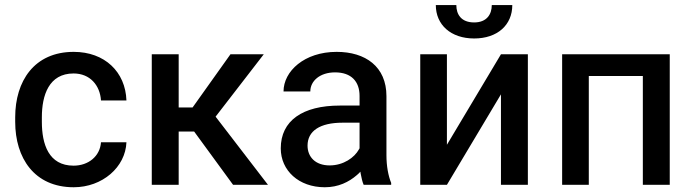

<svg xmlns="http://www.w3.org/2000/svg" viewBox="-20 -748 2799 777"><path d="M277.8 -77.6C176.8 -77.6 149.4 -164.6 149.4 -254.9V-273.4C149.4 -362.3 177.7 -450.7 277.8 -450.7C344.2 -450.7 384.8 -402.8 388.7 -341.3H491.7C487.8 -457 403.8 -538.1 278.3 -538.1C118.2 -538.1 41.5 -419.4 41.5 -273.4V-254.9C41.5 -108.9 118.7 9.8 278.3 9.8C394 9.8 487.8 -71.3 491.7 -172.4H388.7C384.8 -115.7 337.9 -77.6 277.8 -77.6Z M703.1 -528.3H594.2V0H703.1V-215.8H765.6L923.3 0H1064.5L852.5 -275.9L1047.4 -528.3H912.6L759.3 -313H703.1Z M1439.5 -45.9C1442.9 -28.3 1446.3 -12.2 1451.7 0H1563V-7.8C1551.3 -36.1 1543.9 -76.2 1543.9 -119.6V-358.9C1543.9 -478.5 1459 -538.1 1342.3 -538.1C1211.4 -538.1 1127.4 -459.5 1127.4 -377.9H1235.8C1235.8 -420.9 1275.4 -455.1 1335.9 -455.1C1401.9 -455.1 1435.1 -418 1435.1 -359.9V-320.8H1355.5C1204.6 -320.8 1116.2 -259.8 1116.2 -147.5C1116.2 -58.1 1189 9.8 1294.4 9.8C1349.6 9.8 1392.1 -11.7 1423.8 -39.1C1429.2 -43.5 1434.1 -48.3 1438.5 -53.2C1439 -50.8 1439 -48.3 1439.5 -45.9ZM1432.6 -143.6C1414.6 -110.4 1370.1 -78.6 1314 -78.6C1255.9 -78.6 1224.6 -113.3 1224.6 -158.7C1224.6 -217.8 1274.4 -251.5 1366.2 -251.5H1435.1V-147.9C1434.6 -146.5 1433.6 -145 1432.6 -143.6Z M1788.6 -162.1V-528.3H1680.7V0H1788.6L2007.3 -366.2V0H2116.2V-528.3H2007.3ZM1970.2 -727.5C1970.2 -689.9 1949.7 -657.2 1898.9 -657.2C1846.2 -657.2 1826.7 -689.9 1826.7 -727.5H1743.7C1743.7 -647.9 1804.2 -592.3 1898.9 -592.3C1993.2 -592.3 2053.2 -647 2053.2 -727.5Z M2690.4 -528.3H2254.9V0H2362.8V-440.4H2581.5V0H2690.4Z"/></svg>

Font: Bert Sans Medium
Style: Regular
Weight: 500
Designer: Christian Robertson (Google), Cristiano Sobral
Foundry: Google, Cristiano Sobral
Version: Version 3.101